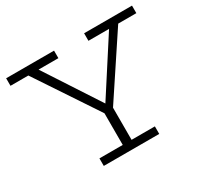

<svg xmlns="http://www.w3.org/2000/svg" viewBox="-144 -871 1103 1056"><g transform="rotate(-30 407.0 -343.0)"><path d="M691.9 -638.2 436 -252V-47.9H584V0H231.9V-47.9H379.9V-249L121.1 -638.2H7.8V-686H312V-638.2H186L411.1 -293L633.8 -638.2H502.9V-686H807.1V-638.2Z"/></g></svg>

Font: BioRhyme Light
Style: Regular
Weight: 300
Designer: Aoife Mooney
Foundry: Aoife Mooney Type
Version: Version 1.500;PS 001.500;hotconv 1.0.88;makeotf.lib2.5.64775